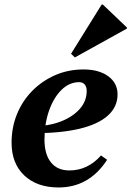

<svg xmlns="http://www.w3.org/2000/svg" viewBox="-20 -812 579 846"><path d="M238 14Q143 14 87 -39Q31 -92 31 -183Q31 -251 55 -309.5Q79 -368 122.5 -412Q166 -456 223.5 -481Q281 -506 348 -506Q416 -506 457 -476Q498 -446 498 -396Q498 -341 455 -302.5Q412 -264 329.5 -244.5Q247 -225 127 -225V-256Q193 -256 246 -276Q299 -296 330.5 -331Q362 -366 362 -411Q362 -430 353 -440Q344 -450 329 -450Q286 -450 251.5 -416.5Q217 -383 196.5 -325.5Q176 -268 176 -197Q176 -132 204.5 -96.5Q233 -61 286 -61Q327 -61 362 -78Q397 -95 425 -127L452 -108Q373 14 238 14ZM310 -559 293 -575 428 -792H433L539 -691V-686Z"/></svg>

Font: Platypi Light SemiBold
Style: Italic
Weight: 600
Italic angle: -13°
Version: Version 1.200